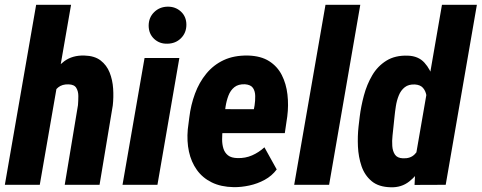

<svg xmlns="http://www.w3.org/2000/svg" viewBox="-30 -770 2007 800"><path d="M266.1 -750 135.7 0H-9.8L120.6 -750ZM167 -281.2 135.3 -279.8Q139.2 -318.8 150.1 -364Q161.1 -409.2 182.6 -449.7Q204.1 -490.2 238 -515.1Q272 -540 321.3 -538.6Q363.8 -537.6 389.2 -518.1Q414.6 -498.5 426.8 -467.8Q439 -437 441.4 -401.1Q443.8 -365.2 439.9 -330.6L384.8 0H239.7L294.9 -332Q296.4 -350.1 296.4 -369.9Q296.4 -389.6 287.8 -403.8Q279.3 -418 255.4 -418.5Q229 -419.4 212.4 -405.8Q195.8 -392.1 187 -370.4Q178.2 -348.6 174.1 -325Q169.9 -301.3 167 -281.2Z M717.3 -528.3 626 0H480.5L572.3 -528.3ZM589.4 -662.6Q589.4 -696.8 612.1 -719.2Q634.8 -741.7 668.5 -742.2Q701.2 -742.7 723.9 -721.7Q746.6 -700.7 746.6 -667Q746.6 -633.3 724.1 -610.8Q701.7 -588.4 667.5 -587.9Q634.8 -586.9 612.3 -607.9Q589.8 -628.9 589.4 -662.6Z M943.4 9.8Q890.6 8.8 852.3 -10Q814 -28.8 790.3 -62Q766.6 -95.2 757.3 -138.2Q748 -181.2 752.4 -231L758.8 -280.8Q765.1 -333 782.5 -379.9Q799.8 -426.8 829.6 -463.1Q859.4 -499.5 902.1 -519.5Q944.8 -539.6 1003.4 -538.6Q1057.1 -537.1 1091.6 -515.1Q1126 -493.2 1144.3 -457Q1162.6 -420.9 1167.7 -376.2Q1172.9 -331.5 1167 -285.2L1156.7 -215.3H806.2L823.7 -315.4L1027.8 -314.9L1030.8 -331.1Q1033.7 -350.1 1033.4 -369.9Q1033.2 -389.6 1024.2 -403.3Q1015.1 -417 990.7 -418.9Q962.9 -419.9 946.5 -406.7Q930.2 -393.6 921.9 -371.8Q913.6 -350.1 909.9 -325.9Q906.2 -301.8 903.8 -280.8L897.9 -230.5Q895.5 -209.5 895.5 -189Q895.5 -168.5 900.9 -151.1Q906.2 -133.8 919.9 -122.8Q933.6 -111.8 960 -111.3Q992.2 -110.4 1020.3 -122.6Q1048.3 -134.8 1071.8 -156.2L1123 -64Q1103 -37.1 1073 -20.8Q1043 -4.4 1009 2.9Q975.1 10.3 943.4 9.8Z M1471.2 -750 1341.3 0H1195.8L1326.2 -750Z M1703.6 -127 1811.5 -750H1957L1827.1 0L1697.3 0.5ZM1463.9 -242.2 1468.8 -283.7Q1474.1 -326.7 1486.3 -372.3Q1498.5 -418 1521 -456.3Q1543.5 -494.6 1580.1 -517.3Q1616.7 -540 1669.4 -538.1Q1713.4 -536.6 1738.5 -508.8Q1763.7 -481 1775.4 -440.2Q1787.1 -399.4 1789.6 -356.9Q1792 -314.5 1790.5 -282.7L1785.2 -239.7Q1778.8 -205.1 1765.6 -161.9Q1752.4 -118.7 1730 -78.9Q1707.5 -39.1 1675 -13.7Q1642.6 11.7 1598.6 10.3Q1547.9 9.3 1518.6 -15.1Q1489.3 -39.6 1476.3 -77.9Q1463.4 -116.2 1461.4 -159.7Q1459.5 -203.1 1463.9 -242.2ZM1613.8 -283.7 1609.4 -241.7Q1607.9 -226.6 1605.5 -204.8Q1603 -183.1 1604.5 -161.6Q1606 -140.1 1615.7 -125.7Q1625.5 -111.3 1648.9 -110.4Q1679.7 -108.9 1697.5 -126.7Q1715.3 -144.5 1724.1 -170.9Q1732.9 -197.3 1735.4 -222.2L1746.1 -299.3Q1747.6 -314.9 1748.8 -334.7Q1750 -354.5 1746.6 -373Q1743.2 -391.6 1732.2 -404.1Q1721.2 -416.5 1699.2 -418Q1672.9 -419.4 1656.5 -406.5Q1640.1 -393.6 1631.6 -372.3Q1623 -351.1 1619.4 -327.4Q1615.7 -303.7 1613.8 -283.7Z"/></svg>

Font: Roboto Condensed ExtraBold
Style: Italic
Weight: 800
Italic angle: -12°
Designer: Christian Robertson
Foundry: Google
Version: Version 3.008; 2023